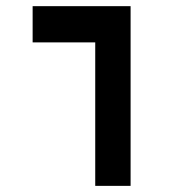

<svg xmlns="http://www.w3.org/2000/svg" viewBox="-20 -606 626 626"><path d="M290.5 0H405.8V-585.9H86.4V-467.8H290.5Z"/></svg>

Font: Cascadia Code NF SemiBold
Style: Regular
Weight: 600
Monospace: yes
Designer: Aaron Bell
Foundry: Saja Typeworks
Version: Version 2404.023